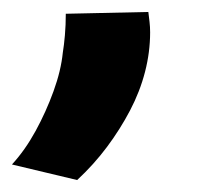

<svg xmlns="http://www.w3.org/2000/svg" viewBox="-96 -110 342 321"><path d="M14 -87 152 -90Q153 -82 154 -73.5Q155 -65 155 -56Q155 -23 146.5 10Q138 43 121.5 74.5Q105 106 83 135.5Q61 165 33 191L-76 165Q-54 141 -36.5 109Q-19 77 -6.5 42.5Q6 8 9 -22Q11 -34 12.5 -51Q14 -68 14 -87Z"/></svg>

Font: Georama ExtraCondensed Thin
Style: Bold Italic
Weight: 700
Italic angle: -9°
Version: Version 1.001